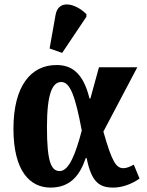

<svg xmlns="http://www.w3.org/2000/svg" viewBox="-20 -841 665 871"><path d="M262 -601 372 -765V-777C320 -828 244 -844 232 -773L205 -621ZM209 10C301 10 343 -48 369 -124H373C395 -13 432 10 494 10C535 10 580 -7 613 -31L587 -94C569 -84 553 -78 540 -78C507 -78 488 -106 449 -244L603 -536H429L390 -394H386C357 -514 302 -546 236 -546C121 -546 41 -452 41 -257C41 -65 116 10 209 10ZM251 -65C213 -65 193 -104 193 -264C193 -415 217 -469 258 -469C299 -469 322 -402 351 -249C323 -143 293 -65 251 -65Z"/></svg>

Font: Noto Serif Condensed ExtraBold
Style: Regular
Weight: 800
Width: 3
Designer: Monotype Design Team
Foundry: Monotype Imaging Inc.
Version: Version 2.013